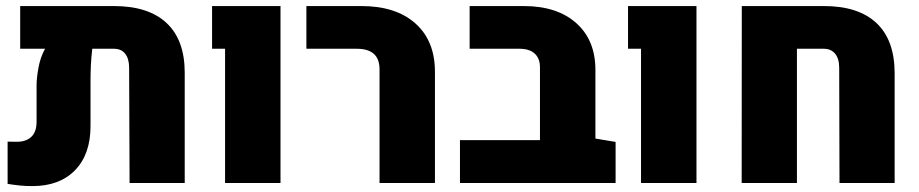

<svg xmlns="http://www.w3.org/2000/svg" viewBox="-20 -611 3067 641"><path d="M360.4 -590.8Q475.6 -590.8 536.1 -534.2Q596.7 -477.5 596.7 -368.2V0H412.6L411.1 -384.8Q411.1 -415 397.9 -431.6Q384.8 -448.2 360.8 -448.2H288.1Q284.7 -420.4 283.4 -392.8Q282.2 -365.2 282.2 -344.7V-189.9Q282.2 -95.7 230.5 -42.7Q178.7 10.3 88.4 10.3Q64.9 10.3 45.9 8.3Q26.9 6.3 5.4 2.9V-138.2Q12.7 -138.2 20.5 -137.9Q28.3 -137.7 36.6 -137.7Q66.9 -137.7 84.5 -154.1Q102.1 -170.4 102.1 -204.6V-327.1Q102.1 -349.6 108.4 -384.8Q114.7 -419.9 130.4 -448.2H47.4V-590.8Z M731.4 0V-448.2H688V-590.8H916.5V0Z M1247.1 0V-379.4Q1247.1 -414.1 1228 -431.2Q1209 -448.2 1170.9 -448.2H1002.9V-590.8H1186.5Q1301.8 -590.8 1366.9 -532.7Q1432.1 -474.6 1432.1 -371.1V0Z M1515.6 0V-143.1H1782.7L1967.8 -148.4L2035.2 -137.2V0ZM1782.7 -43V-386.7Q1782.7 -416 1765.1 -432.1Q1747.6 -448.2 1714.4 -448.2H1547.9V-590.8H1728.5Q1839.8 -590.8 1903.8 -533.9Q1967.8 -477.1 1967.8 -377.4V-43Z M2120.1 0V-448.2H2076.7V-590.8H2305.2V0Z M2456.1 0 2456.5 -590.8H2730.5Q2845.7 -590.8 2906 -534.2Q2966.3 -477.5 2966.8 -368.2V0H2782.7L2781.7 -384.8Q2781.7 -415 2768.1 -431.6Q2754.4 -448.2 2730.5 -448.2H2640.6V0Z"/></svg>

Font: Heebo Black
Style: Regular
Weight: 900
Designer: Oded Ezer
Foundry: Ezer Type House
Version: Version 3.100